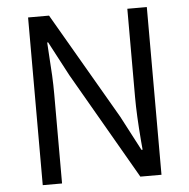

<svg xmlns="http://www.w3.org/2000/svg" viewBox="-52 -785 825 836"><g transform="rotate(-5 360.5 -366.5)"><path d="M192.8 -733 463.4 -267.2 542.8 -115.8H547.8L544.4 -154Q535 -270 535 -346.8V-733H620.2V0H527.8L258.2 -467L178.8 -617.2H174.6L178.4 -555.4Q181.6 -512.4 183.6 -471.4Q185.6 -430.4 185.6 -390.2V0H101.2V-733Z"/></g></svg>

Font: 寒蝉端黑体 Light
Style: Regular
Weight: 300
Designer: ChillDuanSans {Warren2060}; 
Source Han Sans {Ryoko NISHIZUKA 西塚涼子 (kana, bopomofo & ideographs); Paul D. Hunt (Latin, G
Foundry: ChillType&Adobe
Version: Version 1.300;Glyphs 3.3 (3306)